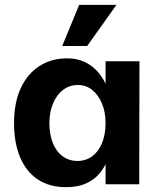

<svg xmlns="http://www.w3.org/2000/svg" viewBox="-20 -761 650 793"><path d="M252 12Q184 12 136 -20Q88 -52 63 -111.5Q38 -171 38 -253Q38 -337 65.5 -396.5Q93 -456 142.5 -488Q192 -520 257 -520Q299 -520 330 -505Q361 -490 382 -466.5Q403 -443 416 -415V-508H556L555 0H416V-83Q403 -56 381.5 -34.5Q360 -13 328.5 -0.5Q297 12 252 12ZM302 -96Q336 -97 361.5 -116Q387 -135 401.5 -170.5Q416 -206 416 -253Q416 -297 401.5 -332.5Q387 -368 361.5 -389Q336 -410 302 -410Q266 -410 239.5 -389Q213 -368 198.5 -332.5Q184 -297 184 -253Q184 -205 198.5 -169.5Q213 -134 239.5 -115Q266 -96 302 -96ZM340 -571H237L307 -741H461Z"/></svg>

Font: Inclusive Sans
Style: Bold
Weight: 700
Designer: Olivia King
Foundry: Olivia King
Version: Version 2.004